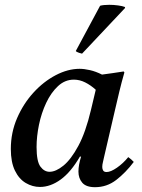

<svg xmlns="http://www.w3.org/2000/svg" viewBox="-20 -766 591 798"><path d="M146 11Q115 11 87 -5.5Q59 -22 42 -57Q25 -92 25 -147Q25 -215 51 -275Q77 -335 119 -381Q161 -427 211.5 -453.5Q262 -480 311 -480Q330 -480 354 -474.5Q378 -469 404 -456Q425 -459 447.5 -462Q470 -465 494 -469L497 -465Q485 -423 476 -385.5Q467 -348 458 -309L412 -111Q411 -104 408 -93Q405 -82 405 -72Q405 -63 409 -57Q413 -51 423 -51Q440 -51 466 -69Q492 -87 513 -113Q526 -104 536 -93Q502 -48 463 -18Q424 12 375 12Q338 12 322 -6.5Q306 -25 306 -53Q306 -80 317 -115H312Q275 -51 232.5 -20Q190 11 146 11ZM378 -393Q357 -412 334 -423.5Q311 -435 287 -435Q250 -435 221 -408Q192 -381 172 -338.5Q152 -296 142 -247.5Q132 -199 132 -155Q132 -95 148 -73.5Q164 -52 186 -52Q212 -52 243.5 -77.5Q275 -103 305.5 -159.5Q336 -216 358 -309ZM499 -737 500 -733 321 -543Q319 -543 308.5 -546.5Q298 -550 295 -554L396 -742Q402 -744 412.5 -745Q423 -746 434 -746Q452 -746 470.5 -743.5Q489 -741 499 -737Z"/></svg>

Font: Tiro Tamil
Style: Italic
Weight: 400
Italic angle: -11°
Designer: Tamil: Fernando Mello & Fiona Ross, assisted by Kaja Sojewska. Latin: John Hudson with Paul Hanslow, assisted by Kaja So
Foundry: Tiro Typeworks Ltd.
Version: Version 1.52